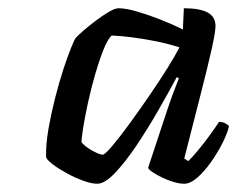

<svg xmlns="http://www.w3.org/2000/svg" viewBox="-20 -795 575 465"><path d="M215.6 -350Q201.6 -350 181.1 -357.5Q160.5 -365 140.6 -376Q120.7 -387 107.1 -397.5Q93.6 -408 91.6 -414Q90.8 -445.1 97.3 -482.3Q103.8 -519.5 113.3 -557Q122.8 -594.5 133.3 -626.7Q143.8 -658.8 152.3 -679.6Q160.8 -700.4 163.8 -703.6Q168.6 -709.1 182 -720.8Q195.5 -732.5 211.9 -744.8Q228.3 -757.2 243.4 -766.1Q258.4 -775 267 -775Q284.5 -775 310.6 -767.5Q336.7 -760 366.6 -748.4Q396.4 -736.8 422.9 -723.5L425.3 -775Q464.3 -775 483.1 -764.6Q501.9 -754.2 501.9 -731.9Q501.9 -717.1 492.2 -674.1Q482.5 -631 465.3 -564Q448.2 -497.1 426.2 -410.9L436.2 -404.9Q445.5 -414.1 459 -430.2Q472.5 -446.3 486.5 -465.4Q500.5 -484.5 510.5 -499.8Q519 -499.8 526.3 -496Q533.5 -492.2 534.5 -489Q530.3 -471 518.3 -447.5Q506.3 -424 490.3 -401.5Q474.3 -379 457.5 -364.5Q440.8 -350 426 -350Q411.1 -350 391.4 -357.3Q371.7 -364.5 356.7 -373.5Q341.6 -382.5 338.6 -388.3L386.2 -532.1Q392.2 -549.6 396.8 -562.6Q401.4 -575.6 405.8 -586.1Q410.2 -596.7 413.2 -606L408 -608Q388.7 -572 363.2 -527.5Q337.7 -483 310.5 -442.5Q283.2 -402 258.4 -376Q233.6 -350 215.6 -350ZM228.8 -420.3Q233.8 -420.3 251.4 -441Q269 -461.7 292.8 -494.2Q316.5 -526.6 341.2 -562.7Q366 -598.8 385.7 -630.3Q405.4 -661.9 414.6 -680.4Q383.2 -690.1 354 -695.8Q324.7 -701.4 299 -704.7Q273.3 -708 250.2 -709Q240.2 -699 229.8 -672.7Q219.5 -646.4 209.9 -612.9Q200.3 -579.5 193 -546Q185.8 -512.5 181.6 -486.6Q177.4 -460.6 177.4 -450.4Q187.1 -439 204.5 -429.6Q221.8 -420.3 228.8 -420.3Z"/></svg>

Font: Texturina Medium
Style: Italic
Weight: 500
Italic angle: -11°
Designer: Guillermo Torres Carreño
Foundry: Omnibus-Type
Version: Version 1.002